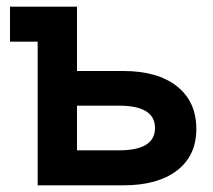

<svg xmlns="http://www.w3.org/2000/svg" viewBox="-20 -556 640 576"><path d="M93 0V-431H10V-536H211V-343H350Q453 -343 511 -297Q569 -251 569 -169Q569 -89 511 -44.5Q453 0 350 0ZM211 -105H337Q445 -105 445 -172Q445 -239 337 -239H211Z"/></svg>

Font: Geist Mono
Style: Bold
Weight: 700
Monospace: yes
Designer: Basement.studio, Andrés Briganti, Mateo Zaragoza
Foundry: Basement.studio, Vercel, Andrés Briganti, Guido Ferreyra, Mateo Zaragoza
Version: Version 1.500; ttfautohint (v1.8.4.7-5d5b)